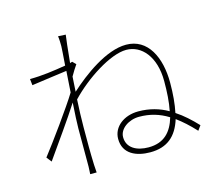

<svg xmlns="http://www.w3.org/2000/svg" viewBox="-107 -875 1169 1031"><g transform="rotate(-15 478.0 -360.0)"><path d="M612.9 -38C546.9 -38 494 -66.1 494 -126.1C494 -172.9 547.2 -209.9 605.1 -209.9C664.1 -209.9 715.9 -195 766 -164.1C744 -88.1 699.9 -38 612.9 -38ZM334.9 -588.1C331 -587 327.1 -586.3 322.1 -584.2C329.2 -660.2 336.3 -718.8 339.1 -737.9L296.9 -740.1C299.7 -721.9 300.1 -701 300.1 -683.9C300.1 -674 296.9 -633.2 293 -578.1C225.9 -567.1 159.8 -557.2 92 -557.2L95.9 -522C160.9 -532 252.8 -543 291.9 -549C289.8 -512.1 286.9 -471.2 284.1 -431.1C242.2 -362.2 119.7 -193.2 67.8 -127.1L89.8 -99.1C150.9 -186.1 231.9 -299 280.9 -376.1C277 -315 274.1 -261 274.1 -234V-22C274.1 -7.1 272 12.8 272 19.9H307.9C306.8 6 306.1 -7.1 305 -23.1C302.2 -103 302.9 -138.8 302.9 -234C302.9 -278.1 305 -332 307.9 -386C396 -479 541.9 -574.9 631 -574.9C715.2 -574.9 785.2 -497.2 785.2 -360.1C785.2 -301.1 782 -244 772 -196C725.1 -223 670.8 -239 608 -239C529.1 -239 465.9 -191.8 465.9 -123.9C465.9 -39.8 538 -9.9 615.1 -9.9C709.2 -9.9 763.8 -57.2 791.9 -147C824.9 -122.9 858 -93 893.1 -55L911.9 -81C876.1 -119 839.1 -153.1 799 -179C808.9 -225.9 813.9 -281.2 813.9 -344.1C813.9 -484 758.2 -601.9 637.1 -601.9C525.9 -601.9 392 -501.8 311.1 -427.9C312.1 -456 315 -484 316.1 -511C328.1 -532 340.9 -552.9 353 -570Z"/></g></svg>

Font: Karasuma Gothic
Style: Thin
Weight: 200
Designer: Rasmus Andersson / Ryoko Ishizuka
Foundry: rsms
Version: Version 1.00